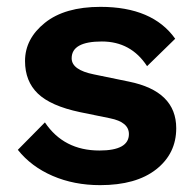

<svg xmlns="http://www.w3.org/2000/svg" viewBox="-20 -530 571 560"><path d="M272 10Q196 10 133.5 -17Q71 -44 32 -93L111 -173Q166 -91 270 -91Q356 -91 356 -139Q356 -174 301 -185L213 -203Q128 -221 90.5 -257Q53 -293 53 -352Q53 -417 111 -463.5Q169 -510 273 -510Q425 -510 491 -417L409 -337Q362 -409 277 -409Q189 -409 189 -360Q189 -326 254 -313L356 -292Q494 -264 494 -156Q494 -82 435.5 -36Q377 10 272 10Z"/></svg>

Font: Elaine Sans SemiBold
Style: Regular
Weight: 600
Designer: Wei Huang
Foundry: Wei Huang
Version: Version 2.001;December 24, 2019;FontCreator 12.0.0.2547 64-b